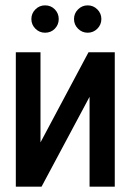

<svg xmlns="http://www.w3.org/2000/svg" viewBox="-20 -695 486 716"><path d="M148 -675Q127 -675 112 -660Q97 -645 97 -624Q97 -603 112 -588Q127 -573 148 -573Q170 -573 184.5 -588Q199 -603 199 -624Q199 -645 184.5 -660Q170 -675 148 -675ZM307 -675Q286 -675 271 -660Q256 -645 256 -624Q256 -603 271 -588Q286 -573 307 -573Q328 -573 343 -588Q358 -603 358 -624Q358 -645 343 -660Q328 -675 307 -675ZM131 -500H39V1H135L314 -334V1H408V-500H310L131 -164Z"/></svg>

Font: Advent Pro SemiBold
Style: Regular
Weight: 600
Designer: VivaRado, Andreas Kalpakidis
Foundry: VivaRado, Andreas Kalpakidis
Version: Version 3.000